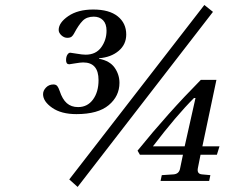

<svg xmlns="http://www.w3.org/2000/svg" viewBox="-20 -718 930 762"><path d="M525.9 -120.1Q646 -268.6 776.9 -400.9H838.9L783.2 -137.2H851.1L840.8 -104H775.9L765.1 -49.8Q761.2 -27.3 782.2 -25.9L814.9 -22.9L810.1 0H617.2L622.1 -22.9L668 -25.9Q690.9 -27.3 694.8 -49.8L706.1 -104H535.2ZM586.9 -137.2H712.9L755.9 -329.1H750Q679.2 -258.3 586.9 -137.2ZM254.9 -5.9 791 -698.2 825.2 -670.9 288.1 23.9ZM150.9 -344.2Q150.9 -358.4 162.6 -370.6Q174.3 -382.8 191.9 -382.8Q202.1 -382.8 207.3 -376.5Q212.4 -370.1 216.8 -356.9Q227.5 -324.2 245.1 -308.6Q262.7 -293 290 -293Q327.1 -293 349.1 -323Q371.1 -353 371.1 -399.9Q371.1 -470.2 310.1 -470.2Q299.8 -470.2 278.6 -466.6Q257.3 -462.9 254.9 -462.9Q242.2 -462.9 242.2 -479Q242.2 -492.7 247.3 -500.7Q252.4 -508.8 258.8 -508.8Q262.2 -508.8 284.7 -504.9Q307.1 -501 319.8 -501Q360.4 -501 381.6 -530Q402.8 -559.1 402.8 -596.2Q402.8 -623.5 388.9 -637.7Q375 -651.9 352.1 -651.9Q324.2 -651.9 308.1 -635.5Q292 -619.1 274.9 -586.9Q270 -577.1 264.2 -572.5Q258.3 -567.9 247.1 -567.9Q234.4 -567.9 223.6 -577.9Q212.9 -587.9 212.9 -599.1Q212.9 -627.9 251 -654.1Q289.1 -680.2 350.1 -680.2Q413.6 -680.2 447.3 -653.1Q481 -626 481 -581.1Q481 -541.5 450.9 -516.1Q420.9 -490.7 373 -486.8V-484.9Q416 -476.6 435.1 -449.2Q454.1 -421.9 454.1 -389.2Q454.1 -336.4 411.6 -300.8Q369.1 -265.1 283.2 -265.1Q223.1 -265.1 187 -290.3Q150.9 -315.4 150.9 -344.2Z"/></svg>

Font: Linguistics Pro
Style: Italic
Weight: 400
Italic angle: -12°
Designer: Stefan Peev, Context Ltd
Foundry: Stefan Peev, Context Ltd
Version: Version 001.000